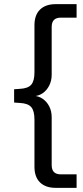

<svg xmlns="http://www.w3.org/2000/svg" viewBox="-20 -725 398 925"><path d="M248 180Q200 180 173 154Q146 128 146 78V-149Q146 -191 130.5 -209Q115 -227 76 -229L48 -231V-295L76 -297Q115 -299 130.5 -317Q146 -335 146 -376V-603Q146 -653 173 -679Q200 -705 248 -705H349V-640H273Q251 -640 240 -629Q229 -618 229 -595V-365Q229 -336 217 -312.5Q205 -289 185 -275.5Q165 -262 138 -261V-264Q165 -263 185 -249.5Q205 -236 217 -213Q229 -190 229 -160V70Q229 93 240 104Q251 115 273 115H349V180Z"/></svg>

Font: Nunito Sans 11pt
Style: Regular
Weight: 400
Version: Version 3.101;gftools[0.9.27]